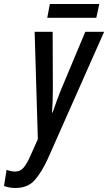

<svg xmlns="http://www.w3.org/2000/svg" viewBox="-109 -698 540 959"><path d="M-32 241Q-50 241 -64 238Q-78 235 -89 231L-76 150Q-54 159 -34 159Q-7 159 10 138Q27 117 43 80L80 -3L64 -539H154L155 -253Q155 -225 154 -195Q153 -165 151 -136H154Q164 -166 174.5 -194.5Q185 -223 193 -243L317 -539H411L129 97Q99 162 64.5 201.5Q30 241 -32 241ZM127 -609 140 -678H387L372 -609Z"/></svg>

Font: Noto Sans ExtraCondensed Medium
Style: Italic
Weight: 500
Width: 2
Italic angle: -12°
Designer: Monotype Design Team
Foundry: Monotype Imaging Inc.
Version: Version 2.013; ttfautohint (v1.8.4.7-5d5b)